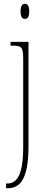

<svg xmlns="http://www.w3.org/2000/svg" viewBox="-20 -758 251 1018"><path d="M112 -658C125 -658 135 -666 135 -698C135 -729 125 -738 112 -738C100 -738 89 -729 89 -698C89 -666 100 -658 112 -658ZM12 240H21C81 240 131 201 131 18V-536H36V-516H47C97 -516 103 -506 103 -440V20C103 171 70 215 17 215H12Z"/></svg>

Font: Noto Serif Bengali ExtraCondensed Thin
Style: Regular
Weight: 100
Width: 2
Designer: Juan Bruce, Universal Thirst, Indian Type Foundry and the Monotype Design Team.
Foundry: Monotype Imaging Inc.
Version: Version 2.003